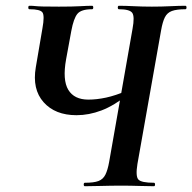

<svg xmlns="http://www.w3.org/2000/svg" viewBox="-20 -645 666 665"><path d="M274 0Q270 0 270 -6Q270 -12 274 -12Q305 -12 321 -18Q337 -24 345 -40Q353 -56 358 -84L439 -545Q447 -588 438 -600.5Q429 -613 392 -613Q388 -613 388 -619Q388 -625 392 -625Q415 -625 444 -623.5Q473 -622 506 -622Q540 -622 570 -623.5Q600 -625 622 -625Q626 -625 626 -619Q626 -613 622 -613Q592 -613 575.5 -607Q559 -601 551 -585Q543 -569 538 -540L456 -77Q449 -34 459.5 -23Q470 -12 513 -12Q517 -12 517 -6Q517 0 513 0Q490 0 461.5 -1Q433 -2 401 -2Q364 -2 331 -1Q298 0 274 0ZM245 -246Q171 -246 131 -291Q91 -336 104 -412L127 -547Q135 -591 127 -602Q119 -613 82 -613Q78 -613 78 -619Q78 -625 82 -625Q94 -625 102 -624Q110 -623 127.5 -622.5Q145 -622 184 -622Q232 -622 257.5 -623.5Q283 -625 299 -625Q303 -625 303 -619Q303 -613 299 -613Q261 -613 248 -597Q235 -581 227 -538L209 -440Q196 -368 216.5 -334Q237 -300 286 -300Q315 -300 347.5 -307Q380 -314 420 -331L427 -320Q375 -279 331.5 -262.5Q288 -246 245 -246Z"/></svg>

Font: Cormorant Light
Style: Italic
Weight: 300
Italic angle: -10°
Designer: Christian Thalmann (Catharsis Fonts)
Foundry: Catharsis Fonts
Version: Version 4.000